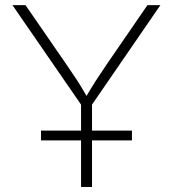

<svg xmlns="http://www.w3.org/2000/svg" viewBox="-20 -748 692 768"><path d="M304.2 0V-329.6L29.8 -727.5H82L248 -486.8Q269 -456.5 288.1 -427.2Q307.1 -397.9 326.2 -364.3Q345.7 -397.9 364.7 -427.2Q383.8 -456.5 404.3 -486.8L569.8 -727.5H621.6L348.1 -329.6V0ZM144 -186.5V-225.6H507.8V-186.5Z"/></svg>

Font: Inter Extra Light
Style: Regular
Weight: 200
Designer: Rasmus Andersson
Foundry: rsms
Version: Version 4.000;git-3c8e0fc